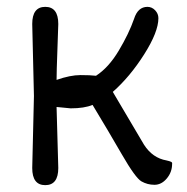

<svg xmlns="http://www.w3.org/2000/svg" viewBox="-20 -530 545 560"><path d="M145 -218 150 -40Q150 10 112 10Q74 10 74 -40L79 -250L74 -460Q74 -510 112 -510Q150 -510 150 -460Q150 -454 147.5 -387Q145 -320 145 -297Q185 -311 214.5 -311Q244 -311 260 -309Q297 -333 326.5 -382.5Q356 -432 371 -475Q382 -510 410 -510Q423 -510 432.5 -500Q442 -490 442 -477Q442 -437 400.5 -371.5Q359 -306 309 -262L400 -108Q425 -69 466 -62Q475 -60 479 -58Q483 -56 482 -52Q482 -28 466.5 -9.5Q451 9 430.5 9Q410 9 392.5 -1Q375 -11 335.5 -79.5Q296 -148 250 -224Q226 -214 186 -214Z"/></svg>

Font: Delius Swash Caps
Style: Regular
Weight: 400
Designer: Natalia Raices
Foundry: Natalia Raices
Version: Version 1.002